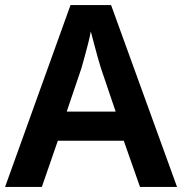

<svg xmlns="http://www.w3.org/2000/svg" viewBox="-20 -737 718 757"><path d="M532 0 468 -182H208L145 0H0L258 -717H418L678 0ZM378 -468Q374 -481 366 -508.5Q358 -536 350.5 -565.5Q343 -595 338 -613Q334 -591 327 -563.5Q320 -536 313 -511Q306 -486 301 -468L243 -297H436Z"/></svg>

Font: Noto Sans Oriya SemiBold
Style: Regular
Weight: 600
Version: Version 2.003